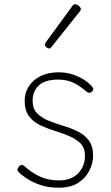

<svg xmlns="http://www.w3.org/2000/svg" viewBox="-20 -856 519 895"><path d="M253 19Q205 19 167.5 6Q130 -7 104.5 -24Q79 -41 67 -54Q60 -62 62 -68Q64 -74 69 -81Q76 -87 82 -87Q88 -87 95 -81Q123 -54 163 -34.5Q203 -15 256 -15Q294 -15 320.5 -30Q347 -45 361.5 -71Q376 -97 376 -129Q376 -167 355.5 -187.5Q335 -208 303 -221.5Q271 -235 235.5 -246Q200 -257 168 -272Q136 -287 115.5 -314Q95 -341 95 -386Q95 -424 114.5 -454Q134 -484 169.5 -501.5Q205 -519 254 -519Q290 -519 320.5 -508.5Q351 -498 374.5 -482.5Q398 -467 411 -450Q416 -443 414.5 -437.5Q413 -432 407 -428Q403 -423 396 -423.5Q389 -424 383 -429Q351 -457 321 -471Q291 -485 251 -485Q191 -485 161.5 -458Q132 -431 132 -387Q132 -350 152.5 -328.5Q173 -307 205 -294Q237 -281 273.5 -270Q310 -259 342 -243.5Q374 -228 394 -201.5Q414 -175 414 -131Q414 -96 397 -61.5Q380 -27 345 -4Q310 19 253 19ZM208 -630Q203 -630 196 -636Q189 -642 189 -648Q189 -650 190.5 -652.5Q192 -655 193 -658L318 -829Q321 -833 324 -834.5Q327 -836 331 -836Q336 -836 342 -832.5Q348 -829 352.5 -824Q357 -819 357 -814Q357 -811 356 -809Q355 -807 353 -804L219 -636Q215 -630 208 -630Z"/></svg>

Font: Playwrite NG Modern Thin
Style: Regular
Weight: 250
Designer: Veronika Burian, José Scaglione
Foundry: TypeTogether
Version: Version 1.002